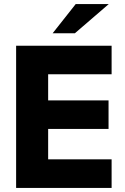

<svg xmlns="http://www.w3.org/2000/svg" viewBox="-20 -921 613 941"><path d="M59 -697H527V-557H216V-429H512V-289H216V-140H527V0H59ZM351 -901H513L347 -758H238Z"/></svg>

Font: Hanken Grotesk Black
Style: Regular
Weight: 900
Designer: Alfredo Marco Pradil
Foundry: Hanken Design Co.
Version: Version 3.014